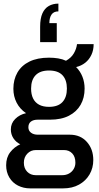

<svg xmlns="http://www.w3.org/2000/svg" viewBox="-20 -857 545 1062"><path d="M147 185Q110 185 79.5 169.5Q49 154 31.5 124.5Q14 95 14 57Q14 14 36.5 -15Q59 -44 92 -59Q68 -71 54 -92.5Q40 -114 40 -141Q40 -175 64 -199Q88 -223 124 -231Q90 -254 72 -289Q54 -324 54 -366Q54 -417 76.5 -456Q99 -495 143 -516.5Q187 -538 251 -538Q278 -538 302 -534Q326 -530 345 -521Q374 -537 388.5 -562Q403 -587 406 -613H498Q498 -580 485.5 -553.5Q473 -527 451.5 -510Q430 -493 401 -486Q424 -463 436 -432.5Q448 -402 448 -367Q448 -316 426 -277.5Q404 -239 361.5 -217Q319 -195 256 -195H188Q165 -195 151 -184.5Q137 -174 137 -153Q137 -134 151.5 -123Q166 -112 189 -112H366Q425 -112 460.5 -72Q496 -32 496 28Q496 72 475.5 107.5Q455 143 417.5 164Q380 185 329 185ZM178 112H324Q345 112 361.5 103Q378 94 387.5 78Q397 62 397 43Q397 10 379.5 -8.5Q362 -27 334 -27H178Q150 -27 131 -7Q112 13 112 43Q112 74 130.5 93Q149 112 178 112ZM251 -266Q301 -266 325.5 -292.5Q350 -319 350 -367Q350 -415 325.5 -441Q301 -467 251 -467Q202 -467 177 -441Q152 -415 152 -367Q152 -335 163 -312.5Q174 -290 196 -278Q218 -266 251 -266ZM303 -837V-794Q277 -794 265 -776.5Q253 -759 253 -729H294V-624H202V-709Q202 -755 214.5 -783Q227 -811 250 -824Q273 -837 303 -837Z"/></svg>

Font: Archivo SemiCondensed Medium
Style: Regular
Weight: 500
Width: 4
Designer: Hector Gatti
Foundry: Omnibus-Type
Version: Version 2.001